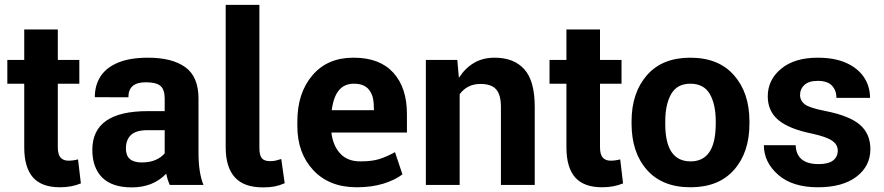

<svg xmlns="http://www.w3.org/2000/svg" viewBox="-20 -782 3738 812"><path d="M233.5 10Q156 10 119.2 -32Q82.5 -74 82.5 -159V-428H11V-528.5H82.5V-657.5H224.5V-528.5H315.5V-428H224.5V-159.5Q224.5 -128.5 236.2 -115.5Q248 -102.5 269 -102.5Q290 -102.5 310 -108L322 -6.5Q283.5 10 233.5 10Z M537.5 10.5Q454 10.5 412.2 -31.2Q370.5 -73 370.5 -148.5Q370.5 -312 604.5 -312H676.5V-366Q676.5 -403 658.8 -418.5Q641 -434 596.5 -434Q523 -434 523 -371.5V-370.5L381 -371Q381 -421.5 405.2 -459Q429.5 -496.5 479.5 -517.2Q529.5 -538 606 -538Q708 -538 763.8 -497.8Q819.5 -457.5 819.5 -365V-135Q819.5 -51.5 840.5 0H698Q688.5 -20.5 683 -47.5Q627.5 10.5 537.5 10.5ZM580 -95Q614 -95 638.2 -105.8Q662.5 -116.5 676.5 -133.5V-231.5H604.5Q555.5 -231.5 534 -211.2Q512.5 -191 512.5 -153.5Q512.5 -95.5 578 -95Z M1092.5 10.5Q1011 10.5 972.8 -32.5Q934.5 -75.5 934.5 -158.5V-761.5H1077V-156.5Q1077 -125.5 1087.2 -113Q1097.5 -100.5 1121.5 -100.5Q1135.5 -100.5 1144.5 -102.5Q1153.5 -104.5 1169.5 -109.5L1184 -7Q1162 2.5 1141.2 6.5Q1120.5 10.5 1092.5 10.5Z M1488.5 10Q1372.5 10 1305 -62.2Q1237.5 -134.5 1237.5 -249V-268.5Q1237.5 -388.5 1301 -463.2Q1364.5 -538 1474 -538H1476Q1585.5 -538 1643.2 -474.8Q1701 -411.5 1701 -299.5V-221.5H1381.5Q1388 -166 1418.8 -132.8Q1449.5 -99.5 1503.5 -99.5Q1552 -99.5 1582.5 -108.8Q1613 -118 1650.5 -138.5L1682 -44.5Q1650.5 -20.5 1601 -5.2Q1551.5 10 1488.5 10ZM1561.5 -316Q1561.5 -345.5 1557.5 -365.5Q1553.5 -385.5 1541 -402Q1520.5 -428 1477.5 -428Q1477 -428 1476 -428Q1397 -428 1383 -316Z M2241.5 0H2098.5V-329.5Q2098.5 -381.5 2078.2 -404.2Q2058 -427 2012 -427Q1956 -427 1924 -383.5V0H1781V-528.5H1914L1920.5 -455L1922 -454.5Q1947 -493.5 1984.2 -515.8Q2021.5 -538 2072 -538Q2153.5 -538 2197.5 -489Q2241.5 -440 2241.5 -330Z M2526.5 10Q2449 10 2412.2 -32Q2375.5 -74 2375.5 -159V-428H2304V-528.5H2375.5V-657.5H2517.5V-528.5H2608.5V-428H2517.5V-159.5Q2517.5 -128.5 2529.2 -115.5Q2541 -102.5 2562 -102.5Q2583 -102.5 2603 -108L2615 -6.5Q2576.5 10 2526.5 10Z M2900.5 10Q2781 10 2716 -63.5Q2651 -137 2651 -259V-269Q2651 -389.5 2716 -464Q2780.5 -538 2899.5 -538Q3019 -538 3084.2 -463.8Q3149.5 -389.5 3149.5 -269V-259Q3149.5 -137.5 3084.5 -63.8Q3019.5 10 2900.5 10ZM2900.5 -99.5Q2984 -99.5 3002 -197.5Q3007 -225.5 3007 -262Q3007 -265.5 3007 -269Q3007 -341 2981.8 -384.5Q2956.5 -428 2899.5 -428Q2843.5 -428 2818.5 -384.2Q2793.5 -340.5 2793.5 -269V-259Q2793.5 -258.5 2793.5 -257.5Q2793.5 -99.5 2900.5 -99.5Z M3439 10Q3331 10 3270.8 -43Q3210.5 -96 3210.5 -168H3345Q3348 -88 3442 -88Q3483 -88 3503 -103.2Q3523 -118.5 3523 -145.5Q3523 -170.5 3499 -187Q3475 -203.5 3416 -216.5Q3317 -236.5 3272 -274.2Q3227 -312 3227 -374.5Q3227 -444.5 3283.5 -491.2Q3340 -538 3438 -538Q3510.5 -538 3559.8 -515.5Q3609 -493 3634.2 -454.8Q3659.5 -416.5 3659.5 -368H3517.5Q3517.5 -399 3498.8 -419.5Q3480 -440 3438 -440Q3401 -440 3382.2 -423Q3363.5 -406 3363.5 -381Q3363.5 -356 3383.8 -340.8Q3404 -325.5 3468.5 -313Q3571.5 -293 3616.2 -254.8Q3661 -216.5 3661 -151.5Q3661 -79.5 3602.2 -34.8Q3543.5 10 3439 10Z"/></svg>

Font: Roberto Sans
Style: Bold
Weight: 700
Designer: Google (font) & Cristiano Sobral (main changes)
Version: Version 1.000;October 12, 2021;FontCreator 14.0.0.2814 64-bi